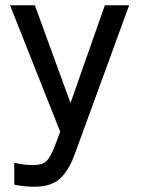

<svg xmlns="http://www.w3.org/2000/svg" viewBox="-20 -500 532 727"><path d="M111 207Q68 207 34 199V116Q49 120 67.5 122.5Q86 125 103 125Q141 125 156 110Q171 95 186 57L208 -1L18 -480H112L247 -110L377 -480H469L263 84Q241 145 207.5 176Q174 207 111 207Z"/></svg>

Font: Zen Kaku Gothic New Medium
Style: Regular
Weight: 500
Designer: Yoshimichi Ohira
Foundry: Positype
Version: Version 1.002